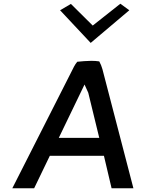

<svg xmlns="http://www.w3.org/2000/svg" viewBox="-20 -1019 780 1029"><path d="M302 -964 466 -789 673 -964 625 -999 477 -882 360 -998ZM695 -10 529 -648C525 -663 519 -677 512 -690C500 -692 483 -693 469 -693C442 -692 417 -691 394 -688C381 -673 371 -651 361 -631L46 -10H163L247 -184H537L578 -10ZM295 -280 433 -566 453 -522 512 -280Z"/></svg>

Font: Bluebird
Style: LiObl
Weight: 300
Designer: Jasper
Foundry: Cannot Into Space Fonts
Version: Version 0.98